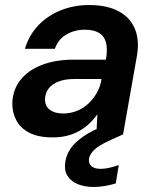

<svg xmlns="http://www.w3.org/2000/svg" viewBox="-20 -534 620 763"><path d="M189 12Q132 12 96.5 -6.5Q61 -25 44.5 -56.5Q28 -88 29 -126Q31 -178 61.5 -216.5Q92 -255 146.5 -276Q201 -297 274 -297H401Q408 -338 401.5 -364Q395 -390 374 -403Q353 -416 317 -416Q277 -416 244 -397Q211 -378 198 -340H79Q95 -394 132 -433Q169 -472 221.5 -493Q274 -514 334 -514Q405 -514 451 -489.5Q497 -465 516 -419.5Q535 -374 524 -311L469 0H363L367 -80Q353 -60 335 -43Q317 -26 295 -13.5Q273 -1 246.5 5.5Q220 12 189 12ZM232 -83Q260 -83 286 -93.5Q312 -104 332 -123Q352 -142 365.5 -166.5Q379 -191 383 -218V-220H274Q238 -220 212.5 -210Q187 -200 173.5 -182.5Q160 -165 159 -141Q158 -113 177.5 -98Q197 -83 232 -83ZM352 209Q317 209 289.5 198Q262 187 248 164.5Q234 142 240 106Q245 79 261.5 55Q278 31 311.5 8Q345 -15 400 -37L452 -57L469 0L412 26Q373 44 355.5 60.5Q338 77 334 95Q331 115 343 126Q355 137 380 137Q395 137 413.5 133Q432 129 452 122L440 195Q420 201 397.5 205Q375 209 352 209Z"/></svg>

Font: DM Sans 16pt SemiBold
Style: Italic
Weight: 600
Italic angle: -10°
Version: Version 4.004;gftools[0.9.30]